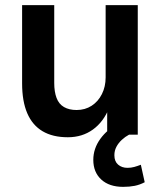

<svg xmlns="http://www.w3.org/2000/svg" viewBox="-20 -524 623 747"><path d="M244 10Q185 10 145.5 -13.5Q106 -37 86 -83.5Q66 -130 66 -200V-504H191V-201Q191 -167 200 -143Q209 -119 229 -107.5Q249 -96 278 -96Q311 -96 336.5 -112.5Q362 -129 376.5 -158Q391 -187 391 -223V-504H516V0H397V-105H405Q383 -50 341.5 -20Q300 10 244 10ZM459 203Q405 203 374 174.5Q343 146 343 98Q343 54 370.5 16Q398 -22 443 -44L482 0Q467 8 454 20Q441 32 433 47Q425 62 425 80Q425 104 439.5 116.5Q454 129 476 129Q490 129 502.5 125.5Q515 122 528 117L543 185Q524 195 504 199Q484 203 459 203Z"/></svg>

Font: Nunitoga
Style: Bold
Weight: 700
Designer: Vernon Adams
Foundry: Vernon Adams
Version: Version 1.0